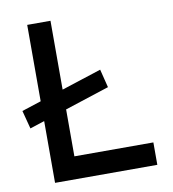

<svg xmlns="http://www.w3.org/2000/svg" viewBox="-81 -797 783 869"><g transform="rotate(-10 310.0 -363.0)"><path d="M392 -469 413 -385 35 -262 13 -346ZM102 -726H209V-103H572V0H102Z"/></g></svg>

Font: Josefin Sans Thin Medium
Style: Regular
Weight: 500
Version: Version 2.000